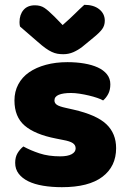

<svg xmlns="http://www.w3.org/2000/svg" viewBox="-20 -760 532 797"><path d="M462 -145Q462 -69 405 -26Q348 17 237 17Q195 17 159 11Q123 5 97.5 -7.5Q72 -20 57.5 -39Q43 -58 43 -84Q43 -108 53 -124.5Q63 -141 77 -152Q106 -136 143.5 -123.5Q181 -111 230 -111Q261 -111 277.5 -120Q294 -129 294 -144Q294 -158 282 -166Q270 -174 242 -179L212 -185Q125 -202 82.5 -238.5Q40 -275 40 -343Q40 -380 56 -410Q72 -440 101 -460Q130 -480 170.5 -491Q211 -502 260 -502Q297 -502 329.5 -496.5Q362 -491 386 -480Q410 -469 424 -451.5Q438 -434 438 -410Q438 -387 429.5 -370.5Q421 -354 408 -343Q400 -348 384 -353.5Q368 -359 349 -363.5Q330 -368 310.5 -371Q291 -374 275 -374Q242 -374 224 -366.5Q206 -359 206 -343Q206 -332 216 -325Q226 -318 254 -312L285 -305Q381 -283 421.5 -244.5Q462 -206 462 -145ZM240 -656Q273 -685 292 -704Q311 -723 330 -740Q369 -740 392 -721.5Q415 -703 415 -674Q415 -654 404 -639Q393 -624 367 -603L322 -566Q304 -552 284.5 -543.5Q265 -535 243 -535Q229 -535 218 -537Q207 -539 195 -544.5Q183 -550 169 -560Q155 -570 137 -586L63 -650Q62 -655 61.5 -659Q61 -663 61 -668Q61 -699 77.5 -718.5Q94 -738 125 -738Q148 -738 164 -727.5Q180 -717 206 -691Z"/></svg>

Font: Baloo
Style: Regular
Weight: 400
Designer: Sarang Kulkarni and Ek Type
Foundry: Ek Type
Version: Version 1.443;PS 1.000;hotconv 16.6.51;makeotf.lib2.5.65220;